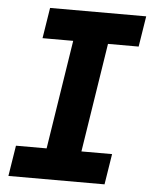

<svg xmlns="http://www.w3.org/2000/svg" viewBox="-51 -743 620 786"><g transform="rotate(5 259.0 -350.0)"><path d="M13 0 33 -126H159L229 -574H103L123 -700H518L498 -574H372L302 -126H428L408 0Z"/></g></svg>

Font: MuseoModerno Thin SemiBold
Style: Italic
Weight: 600
Italic angle: -9°
Version: Version 1.003